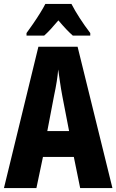

<svg xmlns="http://www.w3.org/2000/svg" viewBox="-20 -950 588 970"><path d="M385 0 353 -157H197L164 0H0L174 -714H372L548 0ZM295 -464Q288 -501 283 -536Q278 -571 274 -599Q272 -572 266.5 -537.5Q261 -503 253 -466L219 -288H329ZM341 -930Q358 -897 382.5 -859Q407 -821 436 -783V-770H348Q332 -784 314 -803Q296 -822 275 -847Q254 -822 235.5 -802Q217 -782 203 -770H114V-783Q128 -802 147 -829.5Q166 -857 183 -884.5Q200 -912 209 -930Z"/></svg>

Font: Noto Sans Myanmar UI ExtraCondensed ExtraBold
Style: Regular
Weight: 800
Width: 2
Designer: Monotype Design Team
Foundry: Monotype Imaging Inc.
Version: Version 2.103; ttfautohint (v1.8.4.7-5d5b)